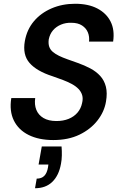

<svg xmlns="http://www.w3.org/2000/svg" viewBox="-20 -732 646 1020"><path d="M263 12Q186 12 132 -15Q78 -42 53.5 -92Q29 -142 40 -211H167Q162 -176 173 -148.5Q184 -121 211 -105Q238 -89 280 -89Q316 -89 344.5 -100.5Q373 -112 391.5 -133.5Q410 -155 416 -184Q422 -208 416.5 -226.5Q411 -245 397 -259.5Q383 -274 362 -285.5Q341 -297 314.5 -307Q288 -317 259 -327Q175 -354 137 -397.5Q99 -441 112 -514Q123 -575 160 -619Q197 -663 254 -687.5Q311 -712 379 -712Q449 -712 497 -687Q545 -662 567.5 -617.5Q590 -573 581 -511H453Q456 -537 447 -559.5Q438 -582 416 -596.5Q394 -611 359 -611Q330 -612 304.5 -601.5Q279 -591 262 -571.5Q245 -552 239 -523Q236 -500 241.5 -484Q247 -468 260.5 -456.5Q274 -445 293.5 -435.5Q313 -426 338.5 -417Q364 -408 392 -398Q429 -385 460 -368.5Q491 -352 512.5 -328.5Q534 -305 542.5 -271.5Q551 -238 543 -192Q534 -138 497.5 -91.5Q461 -45 402 -16.5Q343 12 263 12ZM166 268 175 217Q201 217 215.5 202Q230 187 235 157L237 142H185L202 46H307Q309 70 308.5 94Q308 118 304 138Q293 200 258 234Q223 268 166 268Z"/></svg>

Font: DM Sans 9pt SemiBold
Style: Italic
Weight: 600
Italic angle: -10°
Version: Version 4.004;gftools[0.9.30]